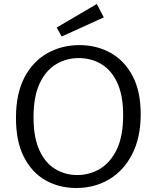

<svg xmlns="http://www.w3.org/2000/svg" viewBox="-20 -933 785 962"><path d="M362 9Q276 9 207.5 -30Q139 -69 99.5 -147Q60 -225 60 -342Q60 -464 102.5 -545Q145 -626 217.5 -666.5Q290 -707 378 -707Q464 -707 533.5 -668.5Q603 -630 644 -553Q685 -476 685 -361Q685 -244 642.5 -161Q600 -78 527 -34.5Q454 9 362 9ZM367 -56Q429 -56 481.5 -87.5Q534 -119 565.5 -185Q597 -251 597 -356Q597 -455 567.5 -518.5Q538 -582 487.5 -612Q437 -642 374 -642Q313 -642 261.5 -611.5Q210 -581 179 -515.5Q148 -450 148 -345Q148 -245 177 -181Q206 -117 256 -86.5Q306 -56 367 -56ZM289 -750 264 -795 465 -913 500 -846Z"/></svg>

Font: Bitter
Style: Regular
Weight: 400
Designer: Sol Matas, and Bitter project Authors
Foundry: Sol Matas
Version: Version 2.001